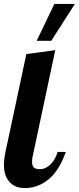

<svg xmlns="http://www.w3.org/2000/svg" viewBox="-28 -957 403 983"><path d="M250.5 -937H355.5L234.4 -748H159.7ZM23.4 -22.5Q-7.8 -53.7 -7.8 -113.8Q-7.8 -142.1 0 -179.2L106.9 -680.2L254.9 -700.2L140.1 -160.2Q136.2 -147.5 136.2 -127.9Q136.2 -107.4 145.8 -99.1Q155.3 -90.8 176.8 -90.8Q191.4 -90.8 205.3 -97.4Q219.2 -104 231 -115.7Q254.9 -139.6 267.1 -179.2H309.1Q282.2 -103.5 241.7 -58.6Q207.5 -22 164.6 -5.9Q133.3 5.9 99.1 5.9Q51.3 5.9 23.4 -22.5Z"/></svg>

Font: Pattaya
Style: Regular
Weight: 400
Designer: Pablo Impallari / Thai characters Designed by Thanarat Vachiruckul and Suppakit Chalermlarp
Foundry: Pablo Impallari
Version: Version 2.001